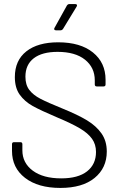

<svg xmlns="http://www.w3.org/2000/svg" viewBox="-20 -916 616 944"><path d="M39 -174V-207Q39 -217 49 -217H80Q90 -217 90 -207V-177Q90 -115 141 -77Q192 -39 281 -39Q364 -39 408 -73.5Q452 -108 452 -169Q452 -206 432.5 -233.5Q413 -261 372.5 -285Q332 -309 258 -340Q180 -373 140.5 -395Q101 -417 77 -450.5Q53 -484 53 -537Q53 -619 109.5 -663.5Q166 -708 266 -708Q375 -708 437 -658Q499 -608 499 -524V-501Q499 -491 489 -491H456Q446 -491 446 -501V-521Q446 -584 398 -622.5Q350 -661 263 -661Q187 -661 146 -629.5Q105 -598 105 -539Q105 -499 124 -474Q143 -449 178.5 -430.5Q214 -412 288 -382Q362 -352 407.5 -324.5Q453 -297 479 -260Q505 -223 505 -171Q505 -90 445 -41Q385 8 277 8Q167 8 103 -41.5Q39 -91 39 -174ZM321 -896H350Q356 -896 358 -892.5Q360 -889 357 -884L290 -774Q285 -767 278 -767H255Q249 -767 247 -770.5Q245 -774 248 -779L309 -889Q314 -896 321 -896Z"/></svg>

Font: Barlow Light
Style: Regular
Weight: 300
Designer: Jeremy Tribby
Foundry: Tribby Type
Version: Version 1.422